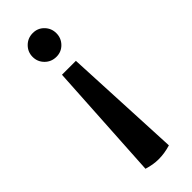

<svg xmlns="http://www.w3.org/2000/svg" viewBox="-246 -556 800 800"><g transform="rotate(-45 154.0 -156.5)"><path d="M222 -458Q222 -429 202 -408.5Q182 -388 153 -388Q123 -388 102.5 -408.5Q82 -429 82 -458Q82 -487 102.5 -507.5Q123 -528 153 -528Q182 -528 202 -507.5Q222 -487 222 -458ZM152 215Q187 215 223 204L198 -319H116L85 204Q120 215 152 215Z"/></g></svg>

Font: Arima Madurai ExtraBold
Style: Regular
Weight: 800
Designer: Joana Correia and Natanael Gama
Foundry: NDISCOVER
Version: Version 1.019